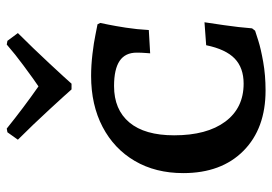

<svg xmlns="http://www.w3.org/2000/svg" viewBox="-139 -659 807 569"><g transform="rotate(-90 264.5 -374.5)"><path d="M36 -235Q36 -317 72 -378.5Q108 -440 173 -474Q238 -508 324 -508Q355 -508 389 -504Q423 -500 446.5 -495Q470 -490 477 -489L481 -481Q480 -476 476 -456.5Q472 -437 467 -405Q462 -373 460 -337L391 -333Q391 -336 392 -347Q393 -358 393 -373Q393 -407 368.5 -423.5Q344 -440 294 -440Q224 -440 186 -394.5Q148 -349 148 -262Q148 -165 188.5 -110.5Q229 -56 301 -56Q348 -56 375.5 -82.5Q403 -109 415 -167L483 -172Q481 -159 474.5 -114.5Q468 -70 465 -31L458 -22Q452 -20 428.5 -12.5Q405 -5 365.5 2Q326 9 281 9Q168 9 102 -56.5Q36 -122 36 -235ZM135 -725 157 -756 168 -758Q230 -708 293 -664Q297 -667 316 -680Q323 -685 355 -708.5Q387 -732 417 -758L428 -756L451 -725Q407 -681 360.5 -631Q314 -581 301 -566H284Q271 -581 225 -631Q179 -681 135 -725Z"/></g></svg>

Font: Alegreya SC Medium
Style: Regular
Weight: 500
Designer: Juan Pablo del Peral
Foundry: Huerta Tipografica
Version: Version 2.007; ttfautohint (v1.6)